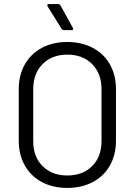

<svg xmlns="http://www.w3.org/2000/svg" viewBox="-20 -914 662 942"><path d="M72 -224V-476Q72 -545 101.5 -597.5Q131 -650 185 -679Q239 -708 310 -708Q381 -708 435.5 -679Q490 -650 519.5 -597.5Q549 -545 549 -476V-224Q549 -155 519.5 -102.5Q490 -50 435.5 -21Q381 8 310 8Q239 8 185 -21Q131 -50 101.5 -102.5Q72 -155 72 -224ZM478 -221V-477Q478 -553 432 -599.5Q386 -646 310 -646Q235 -646 189 -599.5Q143 -553 143 -477V-221Q143 -145 189 -99Q235 -53 310 -53Q386 -53 432 -99Q478 -145 478 -221ZM339 -772Q339 -766 330 -766H294Q287 -766 282 -773L214 -882Q212 -886 212 -888Q212 -894 220 -894H265Q274 -894 277 -887L337 -778Q339 -774 339 -772Z"/></svg>

Font: Barlow
Style: Regular
Weight: 400
Designer: Jeremy Tribby
Foundry: Tribby Type
Version: Version 1.408;December 10, 2018;FontCreator 11.5.0.2430 64-b